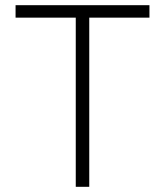

<svg xmlns="http://www.w3.org/2000/svg" viewBox="-20 -720 636 740"><path d="M556 -652H324V0H272V-652H40V-700H556Z"/></svg>

Font: Kulim Park ExtraLight
Style: Regular
Weight: 275
Designer: Noponies / Dale Sattler
Foundry: Noponies
Version: Version 1.000; ttfautohint (v1.8.3)